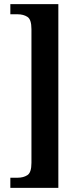

<svg xmlns="http://www.w3.org/2000/svg" viewBox="-20 -780 383 928"><path d="M30 128V79H65Q93 79 112.5 66.5Q132 54 132 7V-639Q132 -686 112.5 -698.5Q93 -711 65 -711H30V-760H262V128Z"/></svg>

Font: Noto Serif Armenian ExtraCondensed
Style: Bold
Weight: 700
Width: 2
Designer: Monotype Design Team
Foundry: Monotype Imaging Inc.
Version: Version 2.008; ttfautohint (v1.8.4.7-5d5b)